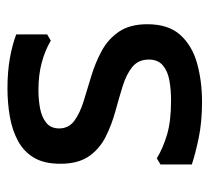

<svg xmlns="http://www.w3.org/2000/svg" viewBox="-44 -518 574 527"><g transform="rotate(-90 243.5 -255.0)"><path d="M412 -498V-413L395 -403Q368 -419 334.5 -428Q301 -437 259 -437Q233 -437 209 -432.5Q185 -428 169.5 -415.5Q154 -403 154 -380Q154 -354 175 -338.5Q196 -323 228.5 -313Q261 -303 297.5 -292Q334 -281 366.5 -263.5Q399 -246 419.5 -216Q440 -186 440 -138Q440 -80 410.5 -47.5Q381 -15 332.5 -1.5Q284 12 227 12Q172 12 128.5 3Q85 -6 55 -16V-102L72 -112Q100 -95 137 -84Q174 -73 230 -73Q260 -73 285.5 -77.5Q311 -82 327 -95.5Q343 -109 343 -134Q343 -163 322.5 -179.5Q302 -196 269.5 -206Q237 -216 200.5 -226Q164 -236 131 -252.5Q98 -269 77.5 -298.5Q57 -328 57 -377Q57 -421 73.5 -449Q90 -477 119.5 -493Q149 -509 186.5 -515.5Q224 -522 264 -522Q309 -522 346 -515.5Q383 -509 412 -498Z"/></g></svg>

Font: AR One Sans Medium
Style: Regular
Weight: 500
Designer: Niteesh Yadav
Foundry: Niteesh Yadav
Version: Version 1.001;gftools[0.9.33]